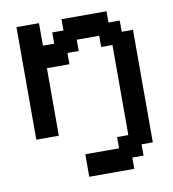

<svg xmlns="http://www.w3.org/2000/svg" viewBox="-79 -570 759 840"><g transform="rotate(-10 300.0 -150.0)"><path d="M250 200H450V150H500V100H550V-400H500V-450H450V-500H250V-450H200V-400H150V-500H50V0H150V-300H250V-350H300V-400H400V-350H450V50H400V100H250Z"/></g></svg>

Font: Matrix Sans Video
Style: Regular
Weight: 400
Designer: Brad Neil
Version: Version 1.100